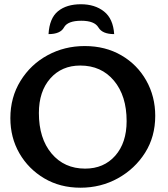

<svg xmlns="http://www.w3.org/2000/svg" viewBox="-20 -875 790 904"><path d="M358.9 8.8Q262.7 8.8 188.2 -35.4Q113.8 -79.6 71.3 -153.3Q28.8 -227.1 28.8 -318.8Q28.8 -417 76.7 -494.4Q124.5 -571.8 204.1 -615Q283.7 -658.2 378.9 -658.2Q476.1 -658.2 551 -614.7Q626 -571.3 668.5 -496.1Q710.9 -420.9 710.9 -329.6Q710.9 -231.4 663.1 -155.8Q615.2 -80.1 535.2 -35.6Q455.1 8.8 358.9 8.8ZM380.9 -81.1Q468.8 -81.1 522.5 -141.8Q576.2 -202.6 576.2 -304.7Q576.2 -423.8 516.6 -495.1Q457 -566.4 357.9 -566.4Q270.5 -566.4 216.8 -505.6Q163.1 -444.8 163.1 -342.8Q163.1 -223.1 222.9 -152.1Q282.7 -81.1 380.9 -81.1ZM360.8 -855Q426.8 -855 469.7 -821Q512.7 -787.1 517.6 -714.4Q461.9 -714.4 443.4 -745.8Q424.8 -777.3 362.8 -777.3Q298.3 -777.3 281.2 -745.8Q264.2 -714.4 208.5 -714.4Q212.9 -789.6 253.2 -822.3Q293.5 -855 360.8 -855Z"/></svg>

Font: Bainsley
Style: Bold
Weight: 700
Designer: Paul James MIller
Foundry: High-Logic / Made with FontCreator
Version: Version 1.411;March 28, 2021;FontCreator 13.0.0.2683 64-bit